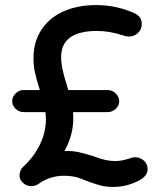

<svg xmlns="http://www.w3.org/2000/svg" viewBox="-20 -719 630 757"><path d="M562 -52Q562 -27 533 -10Q483 18 426 18Q400 18 381 13.5Q362 9 326 -4Q296 -17 276.5 -21.5Q257 -26 231 -26Q177 -26 132 6Q119 15 104 15Q85 15 71 2.5Q57 -10 57 -27Q57 -49 74 -64Q114 -101 137.5 -149.5Q161 -198 161 -249Q161 -261 159 -277H73Q55 -277 41.5 -290Q28 -303 28 -320Q28 -337 41.5 -350.5Q55 -364 73 -364H137Q122 -412 117 -437Q112 -462 112 -490Q112 -553 142.5 -600.5Q173 -648 229 -673.5Q285 -699 359 -699Q435 -699 503 -670Q539 -657 539 -624Q539 -604 524.5 -589.5Q510 -575 488 -575Q476 -575 467 -579Q412 -597 363 -597Q221 -597 221 -494Q221 -472 226 -447.5Q231 -423 244 -382L249 -364H404Q423 -364 436.5 -350.5Q450 -337 450 -320Q450 -303 436.5 -290Q423 -277 404 -277H270L268 -280L269 -255Q269 -184 234 -124H242Q266 -124 286 -120Q306 -116 346 -104Q375 -93 394.5 -88.5Q414 -84 435 -84Q460 -84 493 -95Q502 -99 512 -99Q533 -99 547.5 -85.5Q562 -72 562 -52Z"/></svg>

Font: 寒蝉全圆体 Bold
Style: Regular
Weight: 700
Designer: Warren2060
      Designed by Motoya company      

      [Varela Round]
      Joe Prince(Latin component); Avraham Cornf
Foundry: ChillType
Version: Version 3.200